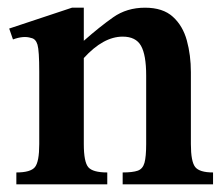

<svg xmlns="http://www.w3.org/2000/svg" viewBox="-20 -479 577 499"><path d="M22.5 0V-30.8Q59.6 -30.8 70.8 -44.7Q82 -58.6 82 -104.5V-292.5Q82 -347.7 77.4 -363Q72.8 -378.4 60.5 -380.4Q41.5 -386.7 13.7 -376.5L3.9 -404.8L167 -459H197.8V-373Q238.8 -409.2 274.2 -434.1Q309.6 -459 356.9 -459Q403.3 -459 429.2 -435.5Q455.1 -412.1 465.6 -373.8Q476.1 -335.4 476.1 -291.5V-104.5Q476.1 -59.1 487.3 -44.9Q498.5 -30.8 533.7 -30.8V0H298.8V-30.8Q324.7 -30.8 337.9 -35.4Q351.1 -40 355.5 -55.9Q359.9 -71.8 359.9 -104.5V-282.7Q359.9 -336.4 346.4 -360.1Q333 -383.8 298.8 -383.8Q248.5 -383.8 197.8 -328.1V-104.5Q197.8 -58.1 209.5 -44.4Q221.2 -30.8 258.8 -30.8V0Z"/></svg>

Font: Awami Nastaliq
Style: Bold
Weight: 700
Designer: Peter Martin, SIL International
Foundry: SIL International
Version: Version 3.100